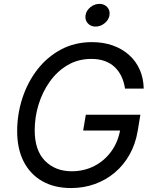

<svg xmlns="http://www.w3.org/2000/svg" viewBox="-20 -953 786 983"><path d="M343.8 9.8Q258.3 9.8 196.5 -25.4Q134.8 -60.5 101.3 -125.7Q67.9 -190.9 67.9 -281.2Q67.9 -367.7 94.2 -449.2Q120.6 -530.8 170.4 -595.7Q220.2 -660.6 291.3 -699Q362.3 -737.3 451.2 -737.3Q509.8 -737.3 558.1 -720Q606.4 -702.6 641.4 -671.1Q676.3 -639.6 695.6 -595.9Q714.8 -552.2 715.8 -499.5H620.1Q614.7 -534.7 601.3 -562.5Q587.9 -590.3 566.4 -610.4Q544.9 -630.4 515.1 -640.9Q485.4 -651.4 447.8 -651.4Q380.4 -651.4 326.9 -620.1Q273.4 -588.9 235.6 -536.1Q197.8 -483.4 177.7 -418.5Q157.7 -353.5 157.7 -286.1Q157.7 -183.1 210.4 -129.6Q263.2 -76.2 347.2 -76.2Q410.2 -76.2 462.6 -103Q515.1 -129.9 550.3 -178.7Q585.4 -227.5 596.2 -293L622.1 -284.7H405.8L419.4 -365.7H698.7L685.1 -283.2Q673.8 -215.8 643.6 -161.9Q613.3 -107.9 567.9 -69.6Q522.5 -31.2 465.3 -10.7Q408.2 9.8 343.8 9.8ZM469.2 -816.9Q444.3 -816.9 429.2 -834Q414.1 -851.1 418 -875Q421.9 -899.4 442.9 -916.3Q463.9 -933.1 488.8 -933.1Q514.2 -933.1 529.3 -916.3Q544.4 -899.4 540.5 -875Q536.6 -851.1 515.6 -834Q494.6 -816.9 469.2 -816.9Z"/></svg>

Font: Inter
Style: Italic
Weight: 400
Italic angle: -9.3988°
Designer: Rasmus Andersson
Foundry: rsms
Version: Version 4.001;git-66647c0bb